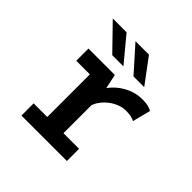

<svg xmlns="http://www.w3.org/2000/svg" viewBox="-182 -858 1013 1013"><g transform="rotate(45 325.0 -351.5)"><path d="M119.5 0V-91H221V-409H119.5V-500H316.5L342 -378.5V-91H458.5V0ZM339.5 -290 296 -310Q296.5 -343 308.5 -373.2Q320.5 -403.5 341 -428.8Q361.5 -454 388.5 -472.8Q415.5 -491.5 446 -501.8Q476.5 -512 507.5 -512Q542.5 -512 559.8 -506.2Q577 -500.5 582 -496.5L556 -395Q552 -398.5 536 -403.5Q520 -408.5 493 -408.5Q466.5 -408.5 441.5 -398.5Q416.5 -388.5 395.2 -371.5Q374 -354.5 359.2 -333.5Q344.5 -312.5 339.5 -290ZM391.5 -564 267.5 -703H368L471.5 -564ZM233 -564 98 -703H201L316.5 -564Z"/></g></svg>

Font: Trispace Thin Medium
Style: Regular
Weight: 500
Version: Version 1.210